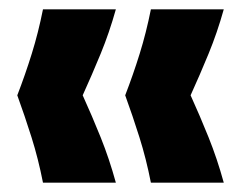

<svg xmlns="http://www.w3.org/2000/svg" viewBox="-20 -475 518 411"><path d="M72 -84Q62 -135 47.5 -181Q33 -227 17 -271Q34 -315 48 -360Q62 -405 72 -455H228Q214 -405 195.5 -360Q177 -315 157 -271Q177 -227 195.5 -181Q214 -135 228 -84ZM303 -84Q293 -135 278.5 -181Q264 -227 248 -271Q265 -315 279 -360Q293 -405 303 -455H459Q445 -405 426.5 -360Q408 -315 388 -271Q408 -227 426.5 -181Q445 -135 459 -84Z"/></svg>

Font: Bricolage Grotesque 96pt ExtraBold SemiCondensed ExtraBold
Style: Regular
Weight: 800
Width: 4
Version: Version 1.001;gftools[0.9.33.dev8+g029e19f]